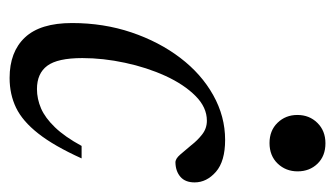

<svg xmlns="http://www.w3.org/2000/svg" viewBox="-169 -519 698 400"><g transform="rotate(90 180.0 -319.0)"><path d="M231.5 -401Q203.5 -401 179.8 -377.2Q156 -353.5 138.2 -314.8Q120.5 -276 110.8 -230.5Q101 -185 101 -141.5Q101 -90 117 -68.5Q133 -47 165.5 -47Q186 -47 205.8 -55.5Q225.5 -64 245.2 -84.5Q265 -105 284 -140H310Q284 -82.5 258.2 -49.8Q232.5 -17 204.5 -3.5Q176.5 10 142.5 10Q88 10 58 -22Q28 -54 28 -120Q28 -186 47.5 -243.8Q67 -301.5 100.5 -345.5Q134 -389.5 178.2 -414.2Q222.5 -439 271.5 -439Q316 -439 338 -419.8Q360 -400.5 360 -375.5Q360 -356 348.5 -346Q337 -336 319 -335.5Q311 -335 302 -345.5Q293 -356 282.5 -368.5Q272.5 -381.5 260 -391.2Q247.5 -401 231.5 -401ZM278 -531.5Q252 -531.5 235.8 -548.2Q219.5 -565 219.5 -589.5Q219.5 -614.5 236 -631.2Q252.5 -648 278.5 -648Q305 -648 321 -631.5Q337 -615 337 -590Q337 -565.5 320.8 -548.5Q304.5 -531.5 278 -531.5Z"/></g></svg>

Font: Newsreader 20pt
Style: Italic
Weight: 400
Italic angle: -17°
Version: Version 1.003